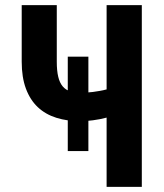

<svg xmlns="http://www.w3.org/2000/svg" viewBox="-20 -731 640 751"><path d="M325.7 -140.1H245.1V-509.3H325.7ZM534.7 -710.9V0H397V-271Q384.3 -267.6 370.6 -264.9Q356.9 -262.2 343.5 -260.5Q330.1 -258.8 317.6 -257.8Q305.2 -256.8 295.9 -256.8Q243.2 -256.8 200.4 -270.3Q157.7 -283.7 127.7 -312Q97.7 -340.3 81.3 -384.5Q64.9 -428.7 64.9 -489.7V-710.9H202.1V-489.7Q202.1 -454.1 207.8 -430.7Q213.4 -407.2 225.1 -393.3Q236.8 -379.4 254.4 -373.8Q272 -368.2 295.9 -368.2Q305.7 -368.2 317.9 -368.9Q330.1 -369.6 343.5 -371.3Q356.9 -373 370.6 -375.5Q384.3 -377.9 397 -381.3V-710.9Z"/></svg>

Font: Roboto Mono
Style: Bold
Weight: 700
Designer: Google
Version: Version 2.000985; 2015; ttfautohint (v1.3)